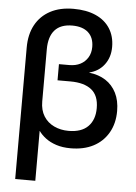

<svg xmlns="http://www.w3.org/2000/svg" viewBox="-61 -772 722 1018"><g transform="rotate(5 300.0 -263.0)"><path d="M59 200V-500Q59 -570 86.5 -620.5Q114 -671 165.5 -698.5Q217 -726 289 -726Q358 -726 407.5 -704Q457 -682 483.5 -640.5Q510 -599 510 -542Q510 -487 480.5 -448Q451 -409 401 -397V-396Q452 -390 488.5 -366.5Q525 -343 545.5 -302.5Q566 -262 566 -206Q566 -140 537.5 -90.5Q509 -41 458 -14.5Q407 12 337 12Q294 12 260.5 1Q227 -10 203.5 -28Q180 -46 167 -65H166V200ZM318 -79Q387 -79 422 -114.5Q457 -150 457 -212Q457 -279 418 -310Q379 -341 306 -341H237V-427H292Q326 -427 351 -440Q376 -453 390.5 -477Q405 -501 405 -533Q405 -583 375 -610Q345 -637 290 -637Q228 -637 197 -602Q166 -567 166 -500V-222Q166 -176 186 -144Q206 -112 241 -95.5Q276 -79 318 -79Z"/></g></svg>

Font: TikTok Sans 24pt Medium
Style: Regular
Weight: 500
Version: Version 4.000